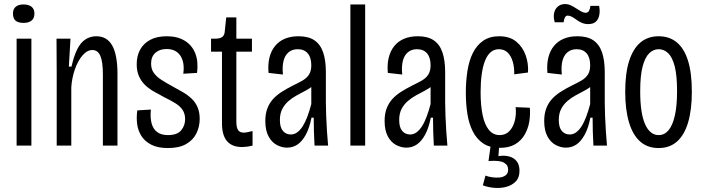

<svg xmlns="http://www.w3.org/2000/svg" viewBox="-20 -719 3478 948"><path d="M62 0V-528H135V0ZM96 -606Q70 -606 57 -617Q44 -628 44 -652Q44 -674 57.5 -685.5Q71 -697 96 -697Q122 -697 136 -685.5Q150 -674 150 -652Q150 -629 136 -617.5Q122 -606 96 -606Z M260 0V-353L259 -528H328L320 -390H333Q345 -443 361.5 -476Q378 -509 402 -524.5Q426 -540 455 -540Q509 -540 534.5 -493.5Q560 -447 560 -355V0H488V-350Q488 -414 475.5 -443Q463 -472 436 -472Q410 -472 387 -445Q364 -418 349.5 -376Q335 -334 332 -288V0Z M809 12Q759 12 727 -4.5Q695 -21 678 -48Q661 -75 657 -108Q653 -141 658 -174L725 -178Q721 -138 728.5 -110Q736 -82 756 -67Q776 -52 809 -52Q855 -52 874.5 -75.5Q894 -99 894 -130Q894 -157 882 -175.5Q870 -194 847 -208.5Q824 -223 791 -239Q765 -253 740 -267Q715 -281 696 -299.5Q677 -318 666 -343Q655 -368 655 -402Q655 -443 672 -474Q689 -505 722 -522.5Q755 -540 804 -540Q856 -540 892 -518Q928 -496 944 -456Q960 -416 953 -359L885 -355Q890 -391 882.5 -418Q875 -445 855 -461Q835 -477 803 -477Q768 -477 747 -458Q726 -439 726 -405Q726 -378 739.5 -359Q753 -340 776.5 -325Q800 -310 829 -294Q857 -279 882 -264.5Q907 -250 926 -232Q945 -214 955.5 -189.5Q966 -165 966 -132Q966 -94 950 -61Q934 -28 899.5 -8Q865 12 809 12Z M1175 7Q1126 7 1101 -22Q1076 -51 1076 -110V-464H1022V-528H1042Q1067 -528 1078 -537Q1089 -546 1090 -566L1097 -633H1147V-528H1224V-464H1147V-118Q1147 -91 1155 -77.5Q1163 -64 1185 -64Q1190 -64 1201 -66Q1212 -68 1227 -72V0Q1210 4 1197.5 5.5Q1185 7 1175 7Z M1397 10Q1372 10 1347 -3Q1322 -16 1306 -45.5Q1290 -75 1290 -122Q1290 -156 1299.5 -182Q1309 -208 1326.5 -228Q1344 -248 1369.5 -264.5Q1395 -281 1429 -298Q1454 -310 1474 -321.5Q1494 -333 1505.5 -350.5Q1517 -368 1517 -397Q1517 -435 1499.5 -455.5Q1482 -476 1450 -476Q1423 -476 1405 -461Q1387 -446 1380 -418.5Q1373 -391 1377 -351L1306 -359Q1302 -401 1310.5 -435Q1319 -469 1338.5 -492.5Q1358 -516 1387 -528Q1416 -540 1454 -540Q1503 -540 1532.5 -520Q1562 -500 1575.5 -460.5Q1589 -421 1589 -363V-213Q1589 -185 1590.5 -147Q1592 -109 1594.5 -70Q1597 -31 1600 0H1533Q1531 -33 1530 -69Q1529 -105 1529 -138H1518Q1508 -87 1490 -54Q1472 -21 1449 -5.5Q1426 10 1397 10ZM1416 -55Q1433 -55 1447.5 -65.5Q1462 -76 1474.5 -95.5Q1487 -115 1497.5 -143Q1508 -171 1517 -205V-309L1547 -327Q1541 -308 1525 -295Q1509 -282 1488 -271Q1467 -260 1445 -248Q1423 -236 1404.5 -220Q1386 -204 1374 -181.5Q1362 -159 1362 -126Q1362 -90 1377 -72.5Q1392 -55 1416 -55Z M1710 0V-697H1783V0Z M1986 10Q1961 10 1936 -3Q1911 -16 1895 -45.5Q1879 -75 1879 -122Q1879 -156 1888.5 -182Q1898 -208 1915.5 -228Q1933 -248 1958.5 -264.5Q1984 -281 2018 -298Q2043 -310 2063 -321.5Q2083 -333 2094.5 -350.5Q2106 -368 2106 -397Q2106 -435 2088.5 -455.5Q2071 -476 2039 -476Q2012 -476 1994 -461Q1976 -446 1969 -418.5Q1962 -391 1966 -351L1895 -359Q1891 -401 1899.5 -435Q1908 -469 1927.5 -492.5Q1947 -516 1976 -528Q2005 -540 2043 -540Q2092 -540 2121.5 -520Q2151 -500 2164.5 -460.5Q2178 -421 2178 -363V-213Q2178 -185 2179.5 -147Q2181 -109 2183.5 -70Q2186 -31 2189 0H2122Q2120 -33 2119 -69Q2118 -105 2118 -138H2107Q2097 -87 2079 -54Q2061 -21 2038 -5.5Q2015 10 1986 10ZM2005 -55Q2022 -55 2036.5 -65.5Q2051 -76 2063.5 -95.5Q2076 -115 2086.5 -143Q2097 -171 2106 -205V-309L2136 -327Q2130 -308 2114 -295Q2098 -282 2077 -271Q2056 -260 2034 -248Q2012 -236 1993.5 -220Q1975 -204 1963 -181.5Q1951 -159 1951 -126Q1951 -90 1966 -72.5Q1981 -55 2005 -55Z M2448 11Q2398 11 2365.5 -11Q2333 -33 2314 -71Q2295 -109 2287.5 -158Q2280 -207 2280 -261Q2280 -318 2288 -369Q2296 -420 2315 -458Q2334 -496 2366 -518Q2398 -540 2444 -540Q2497 -540 2529 -513.5Q2561 -487 2575.5 -446Q2590 -405 2587 -361L2519 -352Q2520 -385 2512 -413.5Q2504 -442 2487 -459Q2470 -476 2443 -476Q2420 -476 2403 -461.5Q2386 -447 2375 -419.5Q2364 -392 2358.5 -352.5Q2353 -313 2353 -264Q2353 -198 2363 -150.5Q2373 -103 2394 -77.5Q2415 -52 2447 -52Q2475 -52 2493.5 -70Q2512 -88 2521 -119.5Q2530 -151 2526 -190L2596 -187Q2599 -154 2593.5 -119.5Q2588 -85 2571 -55Q2554 -25 2524 -7Q2494 11 2448 11ZM2364 196 2377 148Q2389 153 2408 156Q2427 159 2445.5 157.5Q2464 156 2476.5 146.5Q2489 137 2489 119Q2489 108 2484.5 99.5Q2480 91 2469 84.5Q2458 78 2439.5 76Q2421 74 2392 76L2405 -17H2446L2441 52Q2470 47 2494 53.5Q2518 60 2531.5 77.5Q2545 95 2545 124Q2545 158 2526.5 177Q2508 196 2480 203.5Q2452 211 2421 208.5Q2390 206 2364 196Z M2774 10Q2749 10 2724 -3Q2699 -16 2683 -45.5Q2667 -75 2667 -122Q2667 -156 2676.5 -182Q2686 -208 2703.5 -228Q2721 -248 2746.5 -264.5Q2772 -281 2806 -298Q2831 -310 2851 -321.5Q2871 -333 2882.5 -350.5Q2894 -368 2894 -397Q2894 -435 2876.5 -455.5Q2859 -476 2827 -476Q2800 -476 2782 -461Q2764 -446 2757 -418.5Q2750 -391 2754 -351L2683 -359Q2679 -401 2687.5 -435Q2696 -469 2715.5 -492.5Q2735 -516 2764 -528Q2793 -540 2831 -540Q2880 -540 2909.5 -520Q2939 -500 2952.5 -460.5Q2966 -421 2966 -363V-213Q2966 -185 2967.5 -147Q2969 -109 2971.5 -70Q2974 -31 2977 0H2910Q2908 -33 2907 -69Q2906 -105 2906 -138H2895Q2885 -87 2867 -54Q2849 -21 2826 -5.5Q2803 10 2774 10ZM2793 -55Q2810 -55 2824.5 -65.5Q2839 -76 2851.5 -95.5Q2864 -115 2874.5 -143Q2885 -171 2894 -205V-309L2924 -327Q2918 -308 2902 -295Q2886 -282 2865 -271Q2844 -260 2822 -248Q2800 -236 2781.5 -220Q2763 -204 2751 -181.5Q2739 -159 2739 -126Q2739 -90 2754 -72.5Q2769 -55 2793 -55ZM2884 -600Q2868 -600 2853.5 -606Q2839 -612 2827 -621Q2815 -630 2804 -636Q2793 -642 2783 -642Q2774 -642 2769 -632Q2764 -622 2763 -609H2719Q2712 -632 2715.5 -652.5Q2719 -673 2733.5 -686Q2748 -699 2770 -699Q2785 -699 2798.5 -692.5Q2812 -686 2825 -677.5Q2838 -669 2849.5 -662.5Q2861 -656 2872 -656Q2883 -656 2888.5 -666Q2894 -676 2895 -690H2938Q2943 -666 2939 -645Q2935 -624 2922 -612Q2909 -600 2884 -600Z M3232 12Q3177 12 3140.5 -20.5Q3104 -53 3085.5 -115.5Q3067 -178 3067 -266Q3067 -358 3086.5 -418.5Q3106 -479 3142.5 -509.5Q3179 -540 3232 -540Q3285 -540 3321.5 -510Q3358 -480 3377 -419.5Q3396 -359 3396 -266Q3396 -177 3377.5 -114.5Q3359 -52 3322.5 -20Q3286 12 3232 12ZM3232 -52Q3261 -52 3281 -76Q3301 -100 3312 -148Q3323 -196 3323 -269Q3323 -346 3311.5 -391Q3300 -436 3279.5 -456Q3259 -476 3232 -476Q3206 -476 3185.5 -456Q3165 -436 3153 -391Q3141 -346 3141 -268Q3141 -160 3165 -106Q3189 -52 3232 -52Z"/></svg>

Font: Bricolage Grotesque 24pt Condensed Light
Style: Regular
Weight: 300
Width: 3
Designer: Mathieu Triay
Foundry: Atelier Triay
Version: Version 1.001;gftools[0.9.33.dev8+g029e19f]